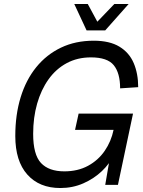

<svg xmlns="http://www.w3.org/2000/svg" viewBox="-20 -931 720 967"><path d="M284 16Q178 16 117.5 -52Q57 -120 57 -246Q57 -353 84 -441Q111 -529 162.5 -592.5Q214 -656 287 -691Q360 -726 452 -726Q532 -726 581.5 -696Q631 -666 653.5 -613Q676 -560 676 -492L585 -486Q585 -563 553 -602.5Q521 -642 438 -642Q370 -642 316 -613Q262 -584 224.5 -531.5Q187 -479 167 -409Q147 -339 147 -257Q147 -152 186.5 -110Q226 -68 304 -68Q372 -68 423.5 -96Q475 -124 507.5 -171.5Q540 -219 552 -277H358L376 -359H650L574 0H510L538 -164L554 -152Q533 -107 493 -69Q453 -31 399.5 -7.5Q346 16 284 16ZM416 -778 354 -911H422L476 -811H460L556 -911H628L510 -778Z"/></svg>

Font: Geist
Style: Italic
Weight: 400
Italic angle: -12°
Designer: Basement.studio, Andrés Briganti, Mateo Zaragoza
Foundry: Basement.studio, Vercel, Andrés Briganti, Guido Ferreyra, Mateo Zaragoza
Version: Version 1.500